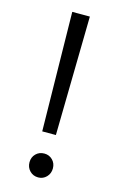

<svg xmlns="http://www.w3.org/2000/svg" viewBox="-111 -747 499 801"><g transform="rotate(15 138.5 -347.0)"><path d="M174 -699 165 -185H106L98 -699ZM88 -47Q88 -69 102.5 -83.5Q117 -98 139 -98Q160 -98 174.5 -83.5Q189 -69 189 -47Q189 -25 174.5 -10Q160 5 139 5Q117 5 102.5 -10Q88 -25 88 -47Z"/></g></svg>

Font: Poppins-tnum Light
Style: Regular
Weight: 300
Designer: Ninad Kale (Devanagari), Jonny Pinhorn (Latin)
Foundry: Indian Type Foundry
Version: Version 4.004